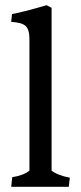

<svg xmlns="http://www.w3.org/2000/svg" viewBox="-20 -717 311 737"><path d="M93 -567Q93 -604 78 -617.5Q63 -631 23 -633L26 -663Q62 -669 159 -697L178 -687V-62Q203 -43 248 -35L244 0H23L27 -37Q69 -43 93 -62Z"/></svg>

Font: Caladea
Style: Regular
Weight: 400
Designer: Carolina Giovagnoli and Andres Torresi
Foundry: Carolina Giovagnoli and Andres Torresi
Version: Version 1.002